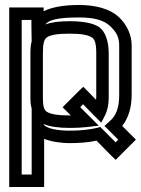

<svg xmlns="http://www.w3.org/2000/svg" viewBox="-20 -539 565 770"><path d="M258 35C299 35 336 32 367 25L426 85L444 102L461 85L507 39L525 21L507 3L470 -34C495 -65 508 -109 508 -158V-357C508 -400 488 -442 455 -472C421 -503 365 -519 297 -519C238 -519 189 -511 155 -494V-509H131H42H17V-484V186V211H42H132H157V186V18C188 30 229 35 258 35ZM366 -147C366 -144 365 -142 365 -139L331 -174L314 -191L296 -174L249 -127L231 -109L249 -91L264 -76C263 -76 261 -76 260 -76C212 -76 184 -81 169 -90C157 -97 152 -111 152 -147V-325C152 -366 157 -382 169 -390C183 -399 211 -404 259 -404C306 -404 333 -399 348 -389C360 -382 366 -366 366 -325V-147ZM107 -373C103 -359 102 -342 102 -325V-147C102 -132 103 -117 107 -104V-31V161H67V-459H106V-432L107 -373ZM416 -147V-325C416 -374 402 -415 375 -432C351 -447 310 -454 259 -454C219 -454 186 -450 162 -441C176 -460 216 -469 297 -469C358 -469 396 -458 421 -435C447 -411 458 -389 458 -357V-158C458 -107 446 -75 419 -52L399 -34L418 -15L454 21L444 32L392 -20L382 -30L368 -26C339 -19 303 -15 258 -15C213 -15 163 -23 154 -42C179 -31 215 -26 260 -26C283 -26 305 -27 324 -29L376 -35L339 -72L302 -109L313 -121L362 -71L386 -47L402 -78C411 -96 416 -121 416 -147Z"/></svg>

Font: Gamestation DisplayOutline
Style: Regular
Weight: 400
Designer: Jonas Hecksher
Foundry: Jonas Hecksher, Playtypeª, e-types AS
Version: Version 1.003